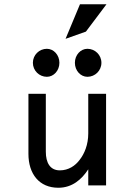

<svg xmlns="http://www.w3.org/2000/svg" viewBox="-20 -874 655 905"><path d="M385 -725 482 -854H357L289 -691ZM392 -512C428 -512 458 -541 458 -578C458 -615 428 -644 392 -644C360 -644 333 -615 333 -578C333 -541 360 -512 392 -512ZM201 -512C233 -512 260 -541 260 -578C260 -615 233 -644 201 -644C165 -644 135 -615 135 -578C135 -541 165 -512 201 -512ZM114 -149C114 -54 165 11 255 11C320 11 365 -28 396 -76V0H480V-432H396V-245C396 -192 378 -149 355 -120C335 -93 303 -71 262 -71C216 -71 196 -107 196 -159V-432H114Z"/></svg>

Font: Charger Monospace
Style: Regular
Weight: 400
Designer: Jasper
Foundry: Cannot Into Space Fonts
Version: Version 0.980